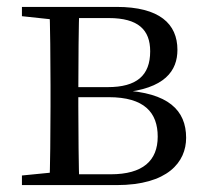

<svg xmlns="http://www.w3.org/2000/svg" viewBox="-20 -536 596 556"><path d="M43.5 0H317.6C466 0 519 -66.8 519 -136.9C519 -216.8 467.3 -267.9 333.1 -274.5L330.5 -267.5C458.8 -278.5 493.8 -332.1 493.8 -391.7C493.8 -467 441.8 -516 317.6 -516H43.5V-489.1L152.7 -477.4L166.2 -483.7H295C380.4 -483.7 414.9 -449.5 414.9 -387.5C414.9 -317.3 375.8 -283.7 292 -283.7H166.2V-254.6H294.6C398.5 -254.6 436.7 -209.7 436.7 -140.4C436.7 -70.7 393.7 -31.3 300.6 -31.3H166.2L152.7 -38.6L43.5 -27.8ZM123.1 0H209.8C207.8 -48.6 206.8 -160.1 206.8 -228.5V-272C206.8 -355.1 207.8 -467.4 209.8 -516H123.1C125.3 -467.4 126.3 -355.1 126.3 -288.3V-228.5C126.3 -160.1 125.3 -48.6 123.1 0Z"/></svg>

Font: Source Han Serif CN VF
Style: Regular
Weight: 250
Designer: Ryoko NISHIZUKA 西塚涼子 (kana & ideographs); Frank Grießhammer (Latin, Greek & Cyrillic); Wenlong ZHANG 张文龙 (bopomofo); San
Foundry: Adobe
Version: Version 2.002;hotconv 1.1.0;makeotfexe 2.6.0